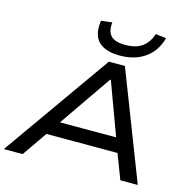

<svg xmlns="http://www.w3.org/2000/svg" viewBox="-135 -1081 1213 1213"><g transform="rotate(15 471.5 -475.0)"><path d="M-4 0 494 -705H599L872 0H758L680 -204L732 -162H191L261 -205L119 0ZM531 -597 275 -226 242 -255H710L672 -228L536 -597ZM551 -760Q485 -760 443.5 -780.5Q402 -801 386 -841.5Q370 -882 379 -942L451 -950Q444 -893 470.5 -863.5Q497 -834 566 -834Q637 -834 677.5 -864.5Q718 -895 735 -950L805 -942Q780 -853 713.5 -806.5Q647 -760 551 -760Z"/></g></svg>

Font: Nunito Sans 7pt Expanded Medium
Style: Italic
Weight: 500
Width: 7
Italic angle: -9°
Designer: Vernon Adams
Foundry: Vernon Adams
Version: Version 3.101;gftools[0.9.27]